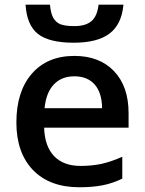

<svg xmlns="http://www.w3.org/2000/svg" viewBox="-20 -788 616 818"><path d="M317.9 9.8Q191.9 9.8 120.6 -63.5Q49.8 -137.2 49.8 -266.1Q49.8 -398.4 115.7 -474.1Q181.6 -549.8 296.9 -549.8Q403.8 -549.8 465.8 -484.9Q527.8 -419.9 527.8 -306.2V-244.1H168Q170.4 -165 210.4 -123Q250.5 -81.1 323.2 -81.1Q371.1 -81.1 412.1 -89.8Q455.1 -99.6 501 -120.1V-26.9Q459.5 -6.8 416.7 1.5Q374 9.8 317.9 9.8ZM296.9 -462.9Q242.2 -462.9 209.2 -428Q176.3 -393.1 169.9 -327.1H415Q414.1 -393.6 383.1 -428.2Q352.1 -462.9 296.9 -462.9ZM293.9 -606Q189.9 -606 142.1 -643.1Q94.2 -680.7 88.9 -768.1H192.9Q195.8 -733.4 206.1 -713.4Q216.8 -693.8 236.3 -685.1Q256.8 -676.8 296.9 -676.8Q345.2 -676.8 369.9 -698.2Q394.5 -719.7 399.9 -768.1H505.9Q498.5 -684.6 447 -645.3Q395.5 -606 293.9 -606Z"/></svg>

Font: Open Sans
Style: SemiBold
Weight: 600
Foundry: Ascender Corporation
Version: Version 1.10